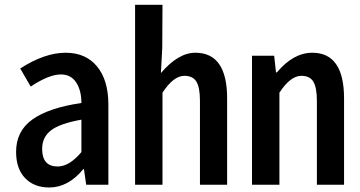

<svg xmlns="http://www.w3.org/2000/svg" viewBox="-20 -790 1540 821"><path d="M190.4 11.7Q126 11.7 87.4 -28.3Q48.8 -68.4 48.8 -140.6Q48.8 -229.5 118.7 -279.3Q188.5 -329.1 328.1 -349.6Q328.1 -403.3 305.7 -437.5Q283.2 -471.7 240.2 -471.7Q189.5 -471.7 111.3 -419.9L66.4 -497.1Q170.9 -564.5 260.7 -564.5Q346.7 -564.5 395 -505.9Q443.4 -447.3 443.4 -342.8V0H348.6L338.9 -66.4H335.9Q271.5 11.7 190.4 11.7ZM226.6 -78.1Q276.4 -78.1 328.1 -139.6V-278.3Q235.4 -261.7 197.8 -232.4Q160.2 -203.1 160.2 -153.3Q160.2 -78.1 226.6 -78.1Z M557.6 0V-769.5H674.8L673.8 -585L668 -477.5Q742.2 -564.5 815.4 -564.5Q951.2 -564.5 951.2 -369.1V0H835V-358.4Q835 -416 819.8 -440.9Q804.7 -465.8 768.6 -465.8Q721.7 -465.8 674.8 -393.6V0Z M1057.6 0V-551.8H1152.3L1160.2 -480.5H1164.1Q1234.4 -564.5 1315.4 -564.5Q1451.2 -564.5 1451.2 -369.1V0H1335V-358.4Q1335 -416 1319.8 -440.9Q1304.7 -465.8 1268.6 -465.8Q1221.7 -465.8 1174.8 -393.6V0Z"/></svg>

Font: Gen Shin Gothic Monospace Medium
Style: Regular
Weight: 500
Designer: [Source Han Sans]
Ryoko NISHIZUKA  (kana & ideographs); Paul D. Hunt (Latin, Greek & Cyrillic); Wenlong ZHANG  (bopomofo
Version: Version 1.002.20150607